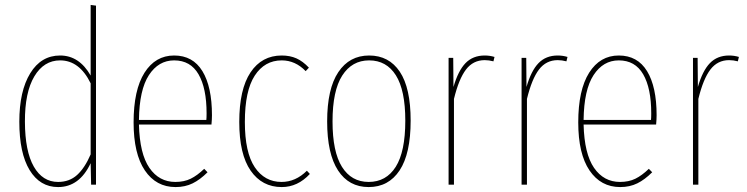

<svg xmlns="http://www.w3.org/2000/svg" viewBox="-20 -756 3060 786"><path d="M351.1 -735.8 373 -732.9V0H353L351.1 -87.9Q305.2 9.8 217.8 9.8Q143.6 9.8 101.3 -59.6Q59.1 -128.9 59.1 -257.8Q59.1 -383.3 103.8 -456.1Q148.4 -528.8 226.1 -528.8Q304.2 -528.8 351.1 -446.8ZM217.8 -11.2Q264.2 -11.2 295.7 -39.8Q327.1 -68.4 351.1 -124V-415Q305.2 -508.8 226.1 -508.8Q159.7 -508.8 120.6 -443.4Q81.5 -377.9 82 -257.8Q82.5 -136.7 118.4 -74Q154.3 -11.2 217.8 -11.2Z M847.7 -284.2Q847.7 -268.6 845.7 -246.1H548.8Q551.8 -126.5 591.6 -68.8Q631.3 -11.2 697.8 -11.2Q733.9 -11.2 760.7 -24.4Q787.6 -37.6 815.9 -64.9L829.6 -50.8Q799.3 -20.5 768.6 -5.4Q737.8 9.8 698.7 9.8Q619.1 9.8 573 -58.3Q526.9 -126.5 526.9 -254.9Q526.9 -387.7 571.5 -458.3Q616.2 -528.8 692.9 -528.8Q769.5 -528.8 808.6 -464.8Q847.7 -400.9 847.7 -284.2ZM824.7 -265.1Q825.7 -272.9 825.7 -292Q825.7 -395 792.7 -451.9Q759.8 -508.8 692.9 -508.8Q628.9 -508.8 589.6 -448.5Q550.3 -388.2 548.8 -265.1Z M1133.3 -528.8Q1167 -528.8 1193.4 -517.1Q1219.7 -505.4 1244.6 -479L1231.4 -464.8Q1189 -508.8 1133.3 -508.8Q1063.5 -508.8 1022.9 -446.5Q982.4 -384.3 982.4 -256.8Q982.4 -131.8 1022.9 -71.5Q1063.5 -11.2 1132.3 -11.2Q1190.4 -11.2 1236.3 -57.1L1248.5 -43.9Q1198.7 9.8 1133.3 9.8Q1052.7 9.8 1006.1 -57.4Q959.5 -124.5 959.5 -256.8Q959.5 -390.6 1005.6 -459.7Q1051.8 -528.8 1133.3 -528.8Z M1491.2 -528.8Q1572.3 -528.8 1616.7 -462.4Q1661.1 -396 1661.1 -262.2Q1661.1 -127 1616 -58.6Q1570.8 9.8 1489.3 9.8Q1408.2 9.8 1363.8 -58.3Q1319.3 -126.5 1319.3 -258.8Q1319.3 -392.6 1365 -460.7Q1410.6 -528.8 1491.2 -528.8ZM1491.2 -508.8Q1420.9 -508.8 1381.1 -446.8Q1341.3 -384.8 1341.3 -258.8Q1341.3 -134.8 1379.9 -73Q1418.5 -11.2 1489.3 -11.2Q1561 -11.2 1600.1 -73.2Q1639.2 -135.3 1639.2 -262.2Q1639.2 -386.7 1600.6 -447.8Q1562 -508.8 1491.2 -508.8Z M1964.4 -528.8Q1984.9 -528.8 2004.4 -522.9L2000 -504.9Q1981.4 -509.8 1964.4 -509.8Q1917 -509.8 1887.7 -471.4Q1858.4 -433.1 1838.4 -351.1V0H1816.4V-519H1835.4L1836.4 -399.9Q1855.5 -466.3 1885.7 -497.6Q1916 -528.8 1964.4 -528.8Z M2263.2 -528.8Q2283.7 -528.8 2303.2 -522.9L2298.8 -504.9Q2280.3 -509.8 2263.2 -509.8Q2215.8 -509.8 2186.5 -471.4Q2157.2 -433.1 2137.2 -351.1V0H2115.2V-519H2134.3L2135.3 -399.9Q2154.3 -466.3 2184.6 -497.6Q2214.8 -528.8 2263.2 -528.8Z M2668 -284.2Q2668 -268.6 2666 -246.1H2369.1Q2372.1 -126.5 2411.9 -68.8Q2451.7 -11.2 2518.1 -11.2Q2554.2 -11.2 2581.1 -24.4Q2607.9 -37.6 2636.2 -64.9L2649.9 -50.8Q2619.6 -20.5 2588.9 -5.4Q2558.1 9.8 2519 9.8Q2439.5 9.8 2393.3 -58.3Q2347.2 -126.5 2347.2 -254.9Q2347.2 -387.7 2391.8 -458.3Q2436.5 -528.8 2513.2 -528.8Q2589.8 -528.8 2628.9 -464.8Q2668 -400.9 2668 -284.2ZM2645 -265.1Q2646 -272.9 2646 -292Q2646 -395 2613 -451.9Q2580.1 -508.8 2513.2 -508.8Q2449.2 -508.8 2409.9 -448.5Q2370.6 -388.2 2369.1 -265.1Z M2964.8 -528.8Q2985.4 -528.8 3004.9 -522.9L3000.5 -504.9Q2981.9 -509.8 2964.8 -509.8Q2917.5 -509.8 2888.2 -471.4Q2858.9 -433.1 2838.9 -351.1V0H2816.9V-519H2835.9L2836.9 -399.9Q2856 -466.3 2886.2 -497.6Q2916.5 -528.8 2964.8 -528.8Z"/></svg>

Font: Fira Sans Compressed Thin
Style: Regular
Weight: 100
Width: 1
Designer: Carrois Corporate & Edenspiekermann AG
Foundry: Carrois Corporate GbR & Edenspiekermann AG
Version: Version 4.203;PS 004.203;hotconv 1.0.88;makeotf.lib2.5.64775